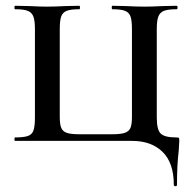

<svg xmlns="http://www.w3.org/2000/svg" viewBox="-20 -488 664 665"><path d="M438 0H32Q30 0 30 -6Q30 -12 32 -12Q62 -12 76.5 -17Q91 -22 96 -36.5Q101 -51 101 -81V-387Q101 -417 95.5 -431Q90 -445 76 -450.5Q62 -456 32 -456Q30 -456 30 -462Q30 -468 32 -468L81 -467Q119 -465 143 -465Q168 -465 208 -467L255 -468Q257 -468 257 -462Q257 -456 255 -456Q225 -456 211 -450.5Q197 -445 192 -431Q187 -417 187 -387V-83Q187 -58 192 -45.5Q197 -33 211 -28Q225 -23 255 -23H369Q398 -23 412.5 -28Q427 -33 432 -45.5Q437 -58 437 -83V-387Q437 -417 432 -431Q427 -445 413 -450.5Q399 -456 369 -456Q367 -456 367 -462Q367 -468 369 -468L415 -467Q455 -465 481 -465Q505 -465 545 -467L592 -468Q595 -468 595 -462Q595 -456 592 -456Q562 -456 548 -450.5Q534 -445 528.5 -431Q523 -417 523 -387V-81Q523 -38 537 -25Q551 -12 590 -12Q598 -12 599.5 -10.5Q601 -9 601 0Q601 8 599 34Q593 82 593 152Q593 157 587.5 157Q582 157 582 152Q582 76 543 38Q504 0 438 0Z"/></svg>

Font: Cormorant SC SemiBold
Style: Regular
Weight: 600
Designer: Christian Thalmann (Catharsis Fonts)
Foundry: Catharsis Fonts
Version: Version 4.000